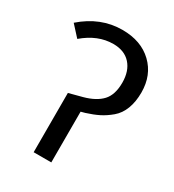

<svg xmlns="http://www.w3.org/2000/svg" viewBox="-171 -798 809 895"><g transform="rotate(30 233.0 -350.5)"><path d="M150 0V-319L222 -338Q284 -355 315 -388.5Q346 -422 346 -487Q346 -550 313 -586.5Q280 -623 220 -623Q137 -623 62 -559L10 -616Q107 -701 224 -701Q325 -701 385.5 -643Q446 -585 446 -492Q446 -442 431.5 -404Q417 -366 389 -342.5Q361 -319 333 -305Q305 -291 267 -279L245 -273V0Z"/></g></svg>

Font: Fira Sans
Style: Regular
Weight: 400
Designer: Carrois Corporate & Edenspiekermann AG
Foundry: Carrois Corporate GbR & Edenspiekermann AG
Version: Version 4.106;PS 004.106;hotconv 1.0.70;makeotf.lib2.5.58329